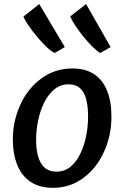

<svg xmlns="http://www.w3.org/2000/svg" viewBox="-20 -892 598 920"><path d="M234 8Q170 8 127.2 -20.2Q84.5 -48.5 63 -100.8Q41.5 -153 41.5 -225Q41.5 -312.5 78 -391.5Q113.5 -469 178.8 -516.5Q244 -564 326.5 -564Q389.5 -564 431 -536.5Q472.5 -509 493.2 -457.2Q514 -405.5 514 -332.5Q514 -244.5 479 -166Q444 -87.5 380 -39.8Q316 8 234 8ZM250.5 -69.5Q289.5 -69.5 318 -93.2Q346.5 -117 365.2 -156Q384 -195 393 -241.2Q402 -287.5 402 -332.5Q402 -384 392.5 -418.5Q383 -453 362.5 -470.5Q342 -488 309.5 -488Q269.5 -488 240 -463.5Q210.5 -439 191.2 -399.5Q172 -360 162.5 -313.5Q153 -267 153 -223.5Q153 -148.5 177 -109Q201 -69.5 250.5 -69.5ZM242 -638Q225.5 -645.5 203 -667Q180.5 -688.5 157.8 -715.8Q135 -743 117 -769.2Q99 -795.5 92 -812.5L168 -872.5L290.5 -666.5ZM460.5 -638Q444 -647.5 422.5 -668.8Q401 -690 379.5 -716.8Q358 -743.5 341 -769.2Q324 -795 316.5 -813.5L392.5 -872.5L510 -666.5Z"/></svg>

Font: Koeln Type Sans
Style: Italic
Weight: 400
Italic angle: -7.5°
Designer: Eben Sorkin
Foundry: Eben Sorkin
Version: Version 2.001